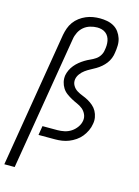

<svg xmlns="http://www.w3.org/2000/svg" viewBox="-166 -819 805 1110"><g transform="rotate(15 237.0 -264.0)"><path d="M-26 215 108 -595Q112 -616 119 -636Q126 -656 139 -674Q152 -692 170 -705.5Q188 -719 208 -727.5Q228 -736 249 -739.5Q270 -743 290 -743Q312 -743 333.5 -739Q355 -735 373.5 -724.5Q392 -714 404.5 -697Q417 -680 423.5 -660Q430 -640 429.5 -617.5Q429 -595 425 -572Q423 -556 416.5 -539.5Q410 -523 399 -508.5Q388 -494 374 -482Q360 -470 344 -460.5Q328 -451 312.5 -443Q297 -435 282 -424Q267 -413 256 -398Q245 -383 242 -366Q239 -346 248.5 -329Q258 -312 274 -302Q290 -292 308.5 -285Q327 -278 343 -269Q359 -260 373.5 -247.5Q388 -235 397 -218.5Q406 -202 409.5 -182.5Q413 -163 409 -143Q406 -122 396.5 -102Q387 -82 373.5 -65Q360 -48 341 -35Q322 -22 302 -14Q282 -6 261 -3Q240 0 220 0H121L130 -55H220Q240 -55 261 -59.5Q282 -64 300.5 -76Q319 -88 332.5 -107Q346 -126 349 -147Q352 -167 343.5 -185Q335 -203 320.5 -214.5Q306 -226 288.5 -233.5Q271 -241 254.5 -250Q238 -259 222.5 -270.5Q207 -282 197 -298Q187 -314 182.5 -333Q178 -352 181 -373Q184 -389 191.5 -405Q199 -421 210.5 -435Q222 -449 236 -460.5Q250 -472 265.5 -481.5Q281 -491 297 -498Q313 -505 328 -515Q343 -525 352.5 -540.5Q362 -556 364 -572Q367 -587 367.5 -601Q368 -615 365.5 -628.5Q363 -642 356.5 -653.5Q350 -665 339.5 -673Q329 -681 316 -684.5Q303 -688 289 -688Q268 -688 246.5 -681.5Q225 -675 208.5 -661Q192 -647 182 -627Q172 -607 169 -586L36 215Z"/></g></svg>

Font: Iosevka SS18 Light
Style: Italic
Weight: 300
Italic angle: -9°
Monospace: yes
Designer: Belleve Invis
Foundry: Belleve Invis
Version: Version 25.1.1; ttfautohint (v1.8.4)